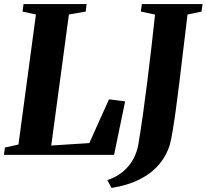

<svg xmlns="http://www.w3.org/2000/svg" viewBox="-28 -763 1018 946"><path d="M-8.5 0 -4 -36 63 -51 149 -691.5 83 -706 88 -743H398.5L394.5 -706L311.5 -691.5L224.5 -46L412 -58L509 -273.5L588.5 -263.5L534 0ZM521.5 163 501 124.5Q548 108.5 579.8 81Q611.5 53.5 629.8 18.8Q648 -16 654 -53.5Q665.5 -122.5 676.5 -200.5Q687.5 -278.5 697.8 -361.5Q708 -444.5 717.8 -528Q727.5 -611.5 736 -691L666 -706L671 -743H970L965 -706L896 -691.5Q885 -602 875 -518Q865 -434 856 -359.2Q847 -284.5 838.5 -223.2Q830 -162 822.5 -117.2Q815 -72.5 808.5 -49Q791 7 752.8 50.5Q714.5 94 656.5 122.5Q598.5 151 521.5 163Z"/></svg>

Font: Merriweather 72pt ExtraBold
Style: Italic
Weight: 800
Italic angle: -7.8°
Version: Version 2.101